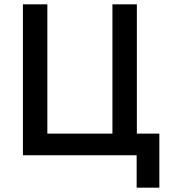

<svg xmlns="http://www.w3.org/2000/svg" viewBox="-20 -718 787 888"><path d="M612 150V0H86V-698H199V-100H500V-698H613V-100H717V150Z"/></svg>

Font: IBM Plex Sans Medm
Style: Regular
Weight: 500
Designer: Mike Abbink, Paul van der Laan, Pieter van Rosmalen
Foundry: Bold Monday
Version: Version 3.005